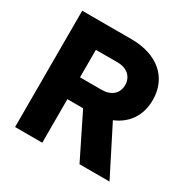

<svg xmlns="http://www.w3.org/2000/svg" viewBox="-164 -899 1053 1058"><g transform="rotate(30 363.0 -370.0)"><path d="M237 0V-277H337L474 0H665L512 -302C597 -337 647 -409 647 -508C647 -652 541 -740 377 -740H64V0ZM375 -591C435 -591 474 -556 474 -503C474 -450 435 -416 375 -416H237V-591Z"/></g></svg>

Font: Be Vietnam Pro ExtraBold
Style: Regular
Weight: 800
Designer: Lam Bao, Tony Le, Vietanh Nguyen
Foundry: Yellow Type Foundry
Version: Version 1.002